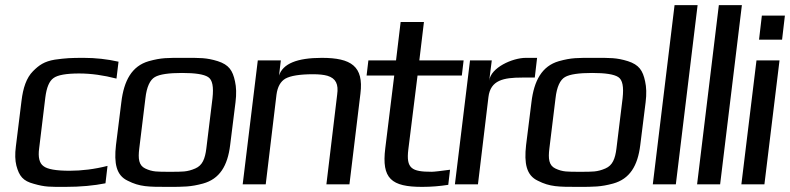

<svg xmlns="http://www.w3.org/2000/svg" viewBox="-20 -720 3086 750"><path d="M392 -4 400 -72C349 -59 299 -53 252 -53C199 -53 165 -59 150 -71C134 -82 128 -106 133 -141L157 -339C162 -378 172 -403 189 -415C205 -427 239 -433 289 -433C336 -433 385 -426 435 -413L443 -479C399 -489 353 -494 307 -494C256 -494 238 -493 194 -487C153 -480 133 -466 109 -442C83 -416 70 -376 64 -326L42 -148C38 -118 39 -93 44 -73C55 -32 70 -13 112 -2C157 11 176 10 235 10C295 10 347 5 392 -4Z M900 -321C904 -353 903 -380 898 -402C889 -445 874 -467 831 -481C786 -495 761 -494 698 -494C635 -494 611 -495 561 -481C495 -462 464 -405 454 -321L433 -153C425 -82 434 -35 479 -14C526 10 560 10 636 10C698 10 725 10 773 -3C838 -21 869 -72 879 -153ZM786 -140C781 -100 771 -74 743 -62C711 -48 691 -49 644 -49C596 -49 576 -48 547 -62C522 -74 519 -100 524 -140L548 -336C553 -381 566 -408 585 -419C604 -430 640 -435 691 -435C742 -435 776 -430 793 -419C810 -408 815 -381 810 -336Z M1237 -494C1140 -494 1085 -471 1070 -425L1077 -484H987L928 0H1018L1060 -350C1064 -381 1076 -402 1095 -413C1115 -424 1151 -430 1203 -430C1226 -430 1245 -428 1259 -424C1292 -414 1303 -391 1297 -350L1255 0H1345L1388 -355C1401 -461 1352 -494 1237 -494Z M1575 -136 1611 -425H1784L1791 -484H1618L1636 -634H1545L1527 -484H1419L1412 -425H1520L1485 -141C1470 -22 1509 10 1629 10C1665 10 1699 7 1731 2L1738 -57C1701 -52 1676 -49 1666 -49C1588 -49 1566 -62 1575 -136Z M1891 -405 1901 -484H1816L1757 0H1847L1888 -341C1896 -407 1947 -417 2019 -417H2069L2078 -494H2034C1982 -494 1897 -456 1891 -405Z M2502 -321C2506 -353 2505 -380 2500 -402C2491 -445 2476 -467 2433 -481C2388 -495 2363 -494 2300 -494C2237 -494 2213 -495 2163 -481C2097 -462 2066 -405 2056 -321L2035 -153C2027 -82 2036 -35 2081 -14C2128 10 2162 10 2238 10C2300 10 2327 10 2375 -3C2440 -21 2471 -72 2481 -153ZM2388 -140C2383 -100 2373 -74 2345 -62C2313 -48 2293 -49 2246 -49C2198 -49 2178 -48 2149 -62C2124 -74 2121 -100 2126 -140L2150 -336C2155 -381 2168 -408 2187 -419C2206 -430 2242 -435 2293 -435C2344 -435 2378 -430 2395 -419C2412 -408 2417 -381 2412 -336Z M2620 0 2705 -700H2615L2530 0Z M2793 0 2878 -700H2788L2703 0Z M3035 -565 3046 -659H2956L2945 -565ZM2966 0 3025 -484H2935L2876 0Z"/></svg>

Font: Gamestation Display
Style: Italic
Weight: 400
Designer: Jonas Hecksher
Foundry: Jonas Hecksher, Playtypeª, e-types AS
Version: Version 1.003